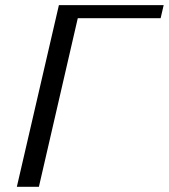

<svg xmlns="http://www.w3.org/2000/svg" viewBox="-20 -720 651 740"><path d="M129.9 0H44.9L207 -700.2H610.8L599.1 -649.9H279.8Z"/></svg>

Font: Pfennig
Style: Italic
Weight: 500
Italic angle: -13°
Version: Version 20120410 ; ttfautohint (v0.8)